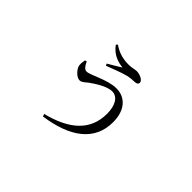

<svg xmlns="http://www.w3.org/2000/svg" viewBox="-118 -875 1237 1237"><g transform="rotate(45 500.0 -256.5)"><path d="M301 -372 288 -369C284 -347 281 -328 287 -310C296 -288 326 -253 354 -253C374 -253 390 -272 406 -284C437 -306 504 -352 553 -352C600 -352 632 -306 632 -226C632 -75 530 15 346 61L352 78C566 48 698 -45 698 -216C698 -321 643 -385 559 -385C477 -385 382 -325 345 -325C328 -325 312 -345 301 -372ZM357 -581C400 -519 463 -511 491 -507C469 -492 432 -472 401 -453L408 -440C445 -454 510 -480 550 -490C571 -495 596 -497 610 -497C630 -497 640 -505 640 -517C640 -539 602 -556 572 -556C559 -556 534 -548 507 -548C465 -548 417 -555 366 -591Z"/></g></svg>

Font: Harano Aji Mincho
Style: Regular
Weight: 400
Foundry: Masamichi Hosoda
Version: HaranoAjiMincho-Regular version 20230610;ttx 4.39.4